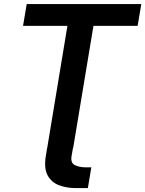

<svg xmlns="http://www.w3.org/2000/svg" viewBox="-20 -748 735 972"><path d="M349.6 0 342.3 42Q336.4 77.1 359.4 88.1Q382.3 99.1 413.1 99.1H442.4L424.8 204.1H362.3Q317.4 204.1 279.3 189.9Q241.2 175.8 221.4 140.4Q201.7 105 211.9 42L218.8 0H219.2L321.3 -617.2H96.7L115.2 -727.5H695.3L676.8 -617.2H453.1L350.6 0Z"/></svg>

Font: Inter Semi Bold
Style: Italic
Weight: 600
Italic angle: -9.39999°
Designer: Rasmus Andersson
Foundry: rsms
Version: Version 4.000;git-3c8e0fc